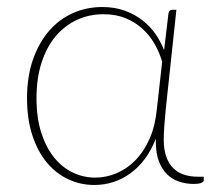

<svg xmlns="http://www.w3.org/2000/svg" viewBox="-20 -521 612 547"><path d="M424 -126Q398.5 -61.5 352.2 -27.8Q306 6 248.5 6Q209 6 174 -10.5Q139 -27 113 -58.5Q87 -90 72 -136Q57 -182 57 -241Q57 -303 74 -351.5Q91 -400 120 -433.2Q149 -466.5 188 -483.8Q227 -501 271.5 -501Q306.5 -501 335 -490.8Q363.5 -480.5 385.8 -463.2Q408 -446 423.2 -423.8Q438.5 -401.5 447.5 -378L460 -483Q462 -493 470 -493H482.5L452.5 -212.5Q450 -187 448.2 -163.2Q446.5 -139.5 446.5 -123.5Q446.5 -94.5 453.8 -74.2Q461 -54 474 -41.5Q487 -29 504.8 -23.2Q522.5 -17.5 544 -17.5H560.5V-7Q560.5 -3 553.5 0Q546.5 3 531.5 3Q510 3 490.5 -3.5Q471 -10 456.2 -24.2Q441.5 -38.5 432.8 -61.2Q424 -84 424 -116ZM251.5 -15Q283 -15 312.8 -27.8Q342.5 -40.5 366.5 -65.2Q390.5 -90 406.5 -126.5Q422.5 -163 427 -211L442 -345Q434.5 -371 420.8 -395.2Q407 -419.5 386.5 -438.5Q366 -457.5 338.2 -469Q310.5 -480.5 275 -480.5Q235 -480.5 200.2 -464.8Q165.5 -449 139.5 -418.8Q113.5 -388.5 98.8 -343.8Q84 -299 84 -241Q84 -185.5 97.5 -143.2Q111 -101 134 -72.5Q157 -44 187.2 -29.5Q217.5 -15 251.5 -15Z"/></svg>

Font: Lato Thin
Style: Regular
Weight: 200
Designer: Lukasz Dziedzic
Foundry: tyPoland Lukasz Dziedzic
Version: Version 2.007; 2014-02-27